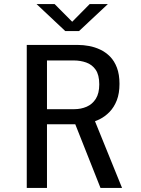

<svg xmlns="http://www.w3.org/2000/svg" viewBox="-20 -920 690 940"><path d="M111 0V-700H361.5Q388 -700 416.2 -694.8Q444.5 -689.5 471 -677Q497.5 -664.5 518.8 -643Q540 -621.5 552.5 -588.5Q565 -555.5 565 -509.5Q565 -462.5 551.8 -428.8Q538.5 -395 516.5 -372.2Q494.5 -349.5 467.8 -336.2Q441 -323 413.2 -317.2Q385.5 -311.5 361.5 -311.5H210V0ZM472 0 337.5 -339.5 435.5 -350 577.5 0ZM210 -385.5H344Q376.5 -385.5 404.2 -397.5Q432 -409.5 449 -436.2Q466 -463 466 -507Q466 -553.5 448.2 -578.8Q430.5 -604 402 -614Q373.5 -624 341.5 -624H210ZM159 -900H247.5L333.5 -813.5L419 -900H508L367 -768H299.5Z"/></svg>

Font: Trispace Thin
Style: Regular
Weight: 400
Version: Version 1.210